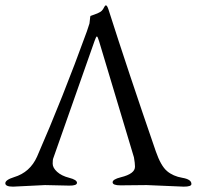

<svg xmlns="http://www.w3.org/2000/svg" viewBox="-22 -696 739 721"><path d="M333 -542 178.2 -102.1Q175.8 -97.2 175.8 -81.5Q175.8 -65.9 192.4 -50.8Q209 -35.6 237.8 -28.3Q266.6 -21 267.1 -9.8Q267.1 1.5 237.8 1L147 -1L26.9 4.9Q-2 4.9 -2 -7.8Q-2 -20.5 30.8 -30.8Q90.8 -48.8 117.2 -107.9Q213.4 -328.1 304.2 -578.1L314 -607.9Q314.9 -612.8 315.9 -624.5Q316.9 -636.2 317.9 -636.2Q354 -648.4 359.9 -655.3Q366.2 -662.1 369.1 -668.9Q372.1 -675.8 376 -675.8Q379.9 -675.8 384.8 -662.1Q459 -429.2 563 -127.9Q582 -73.2 605 -53.7Q627.9 -34.2 662.6 -28.3Q697.3 -22.5 696.8 -4.9Q696.8 4.9 668 4.9L528.8 -1L430.2 0Q401.4 0 400.9 -11.2Q400.4 -22.5 431.6 -30.3Q485.8 -43.5 484.9 -70.8Q484.9 -83 481 -105L350.1 -541Q344.7 -559.1 341.8 -559.1Q338.9 -559.1 333 -542Z"/></svg>

Font: EBGaramond
Style: Regular
Weight: 400
Version: Version 000.012g